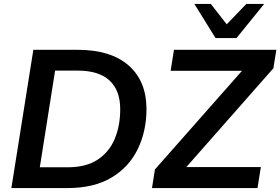

<svg xmlns="http://www.w3.org/2000/svg" viewBox="-20 -959 1429 979"><path d="M38 0 150 -705H376Q544 -705 635 -626Q726 -547 727 -404Q727 -291 682.5 -199Q638 -107 548.5 -53.5Q459 0 323 0ZM183 -106H325Q419 -106 478 -145Q537 -184 565 -251Q593 -318 593 -402Q593 -498 538.5 -548.5Q484 -599 376 -599H261ZM755 0 770 -95 1214 -598H850L867 -705H1389L1374 -611L930 -107H1310L1293 0ZM1079 -765 971 -939H1055L1136 -835L1236 -939H1327L1186 -765Z"/></svg>

Font: Nunito Sans
Style: Bold Italic
Weight: 700
Italic angle: -9°
Designer: Vernon Adams
Foundry: Vernon Adams
Version: Version 3.006; ttfautohint (v1.8.3)